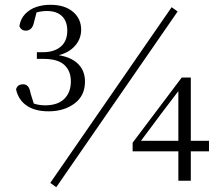

<svg xmlns="http://www.w3.org/2000/svg" viewBox="-20 -755 922 802"><path d="M183 -290Q127 -290 92 -313.5Q57 -337 47 -382Q51 -394 58.5 -398.5Q66 -403 76 -403Q88 -403 96 -395Q104 -387 108 -364L126 -307L100 -330Q117 -323 133 -319Q149 -315 168 -315Q221 -315 248.5 -342Q276 -369 276 -415Q276 -459 248.5 -484Q221 -509 163 -509H134V-537H160Q206 -537 233.5 -560Q261 -583 261 -627Q261 -666 239 -687.5Q217 -709 176 -709Q160 -709 144.5 -706Q129 -703 110 -696L136 -716L122 -662Q118 -643 109 -635Q100 -627 88 -627Q68 -627 61 -646Q66 -677 85.5 -697Q105 -717 132 -726Q159 -735 190 -735Q250 -735 284.5 -706Q319 -677 319 -631Q319 -588 287 -557Q255 -526 196 -519L193 -528Q263 -524 299 -494.5Q335 -465 335 -414Q335 -355 291 -322.5Q247 -290 183 -290ZM725 0V-140V-154V-384H718L749 -406L654 -281L560 -155L564 -179V-167H853V-123H534V-159L739 -431H777V0ZM215 27 190 9 697 -725 722 -707Z"/></svg>

Font: Noto Serif JP ExtraLight Light
Style: Regular
Weight: 300
Version: Version 2.003-H1;hotconv 1.1.1;makeotfexe 2.6.0